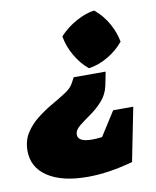

<svg xmlns="http://www.w3.org/2000/svg" viewBox="-160 -564 650 800"><g transform="rotate(-10 164.5 -164.0)"><path d="M230 -270Q198 -296 174.5 -336.5Q151 -377 144 -420Q176 -454 216 -476Q256 -498 293 -503Q328 -474 350 -435Q372 -396 379 -356Q351 -322 310.5 -298.5Q270 -275 230 -270ZM147 175Q39 175 -21.5 135Q-82 95 -82 25Q-82 -18 -62 -49.5Q-42 -81 -11.5 -105Q19 -129 52 -148Q85 -167 111.5 -184Q138 -201 148 -220L161 -244H296L285 -188Q277 -150 253 -123.5Q229 -97 201 -77.5Q173 -58 152.5 -41.5Q132 -25 132 -6Q132 25 192 25Q210 25 234 22L299 -80H384L339 146Q237 175 147 175Z"/></g></svg>

Font: Piazzolla Black
Style: Italic
Weight: 900
Italic angle: -11.3°
Designer: Juan Pablo del Peral
Foundry: Huerta Tipografica
Version: Version 1.330